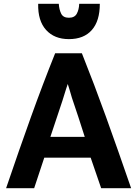

<svg xmlns="http://www.w3.org/2000/svg" viewBox="-20 -986 720 1006"><path d="M667 0Q597 -203 535.5 -373.5Q474 -544 409 -707H269Q204 -545 142.5 -374Q81 -203 12 0H159L212 -160H455L510 0ZM424 -269H244Q266 -337 287 -398Q308 -459 326 -519Q331 -536 335 -546Q338 -539 343.5 -519Q349 -499 357 -473Q374 -424 390.5 -373Q407 -322 424 -269ZM341 -781Q419 -781 461 -828.5Q503 -876 503 -966H395Q394 -936 382.5 -914.5Q371 -893 341 -893Q311 -893 300.5 -914.5Q290 -936 288 -966H180Q178 -877 221.5 -829Q265 -781 341 -781Z"/></svg>

Font: Repo Bold
Style: Bold
Weight: 700
Designer: Stefan Peev
Foundry: Context Ltd
Version: Version 1.502